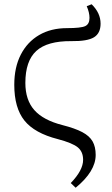

<svg xmlns="http://www.w3.org/2000/svg" viewBox="-20 -652 527 901"><path d="M335 229 312 207Q370 147 370 98Q370 60 345 39.5Q320 19 252 1Q142 -27 94.5 -86.5Q47 -146 47 -254Q47 -336 77.5 -395.5Q108 -455 163.5 -487.5Q219 -520 295 -520Q360 -520 380 -529.5Q400 -539 400 -568Q400 -593 387 -623L410 -632Q452 -591 452 -541Q452 -496 421 -477Q390 -458 315 -459Q202 -460 150.5 -413Q99 -366 99 -263Q99 -183 141 -135.5Q183 -88 273 -65Q332 -50 366 -32Q400 -14 414.5 11.5Q429 37 429 75Q429 152 335 229Z"/></svg>

Font: Literata 36pt Light
Style: Regular
Weight: 300
Designer: Latin by Veronika Burian and Jose Scaglione. Greek by Irene Vlachou. Cyrillic by Vera Evstafieva.
Foundry: TypeTogether
Version: Version 3.002